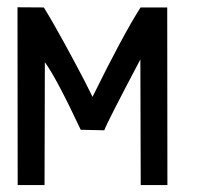

<svg xmlns="http://www.w3.org/2000/svg" viewBox="-20 -519 558 541"><path d="M29.3 -498.5 103.5 -498Q127.4 -459.5 161.9 -396.5Q196.3 -333.5 218.8 -290L240.7 -246.1Q325.7 -418.9 376 -498H451.2L451.7 2.4H376.5L375.5 -351.6Q279.3 -169.4 273.9 -151.9L207.5 -153.3Q139.2 -298.8 106.4 -343.8L105.5 2.4H29.8Z"/></svg>

Font: FantasqueSansM Nerd Font
Style: Regular
Weight: 400
Monospace: yes
Designer: Jany Belluz
Version: Version 1.8.0 ; ttfautohint (v1.8.2);Nerd Fonts 3.4.0